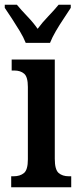

<svg xmlns="http://www.w3.org/2000/svg" viewBox="-33 -786 332 806"><path d="M75 -606Q66 -629 50 -655.5Q34 -682 17 -708Q0 -734 -13 -753V-766H38Q56 -744 81.5 -717.5Q107 -691 125 -665Q144 -691 169.5 -717.5Q195 -744 213 -766H264V-753Q252 -734 234.5 -708Q217 -682 201.5 -655.5Q186 -629 177 -606ZM14 0V-46H24Q51 -46 67.5 -59.5Q84 -73 84 -117V-421Q84 -463 68.5 -476.5Q53 -490 27 -490H16V-536H197V-119Q197 -74 213 -60Q229 -46 256 -46H266V0Z"/></svg>

Font: Noto Serif ExtraCondensed SemiBold
Style: Regular
Weight: 600
Width: 2
Designer: Monotype Design Team
Foundry: Monotype Imaging Inc.
Version: Version 2.015; ttfautohint (v1.8.4.7-5d5b)